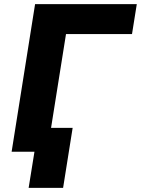

<svg xmlns="http://www.w3.org/2000/svg" viewBox="-20 -731 679 925"><path d="M36 0H146L118 174H284L330 -115H226L298 -567H616L639 -711H149Z"/></svg>

Font: Asimov Pro
Style: UltObl
Weight: 900
Designer: Google
Version: Version 2.000980; 2014